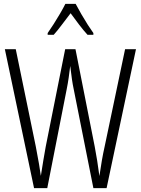

<svg xmlns="http://www.w3.org/2000/svg" viewBox="-20 -967 723 987"><path d="M679 -714 528 0H460L359 -508Q354 -531 350 -558.5Q346 -586 341 -628Q337 -595 333 -567Q329 -539 323 -509L223 0H155L5 -714H61L164 -214Q184 -110 190 -63Q196 -102 203 -144Q210 -186 215 -213L315 -714H368L467 -213Q474 -176 479.5 -141.5Q485 -107 491 -62Q497 -103 503.5 -141Q510 -179 518 -214L623 -714ZM369 -947Q381 -924 398 -894.5Q415 -865 432 -838.5Q449 -812 460 -797V-788H430Q409 -811 386.5 -840.5Q364 -870 343 -899Q322 -872 298.5 -840.5Q275 -809 256 -788H225V-797Q239 -817 256 -843.5Q273 -870 289 -897.5Q305 -925 316 -947Z"/></svg>

Font: Noto Sans Sinhala ExtraCondensed Light
Style: Regular
Weight: 300
Width: 2
Designer: Jelle Bosma - Monotype Design Team
Foundry: Monotype Imaging Inc.
Version: Version 2.006; ttfautohint (v1.8.4.7-5d5b)